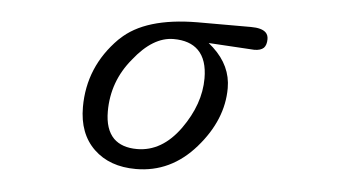

<svg xmlns="http://www.w3.org/2000/svg" viewBox="-41 -530 1081 610"><g transform="rotate(5 500.0 -225.5)"><path d="M409.2 -47.9Q360.8 -47.9 334.5 -73.7Q306.6 -102.1 306.6 -159.2Q306.6 -255.4 368.7 -329.6Q429.2 -406.2 495.1 -406.2Q546.9 -406.2 574.2 -378.9Q603.5 -349.6 603.5 -290Q603.5 -208 546.4 -127.9Q488.8 -47.9 409.2 -47.9ZM411.1 15.6Q522.5 15.6 601.1 -74.5Q679.7 -164.6 679.7 -265.6Q679.7 -336.9 621.6 -390.6L606.9 -403.3L752.9 -394.5Q773.4 -394.5 783.2 -403.8Q792 -413.1 792 -431.6Q792 -444.8 784.2 -452.6Q771 -465.8 736.3 -465.8H565.4Q399.4 -464.8 324.2 -392.6L319.8 -388.7Q226.6 -294.9 226.6 -166Q226.6 -81.1 276.9 -32.7Q327.1 15.6 411.1 15.6Z"/></g></svg>

Font: YuPearl-Light
Style: Light
Weight: 300
Designer: Max Yao
Foundry: Max-Everyday
Version: Version 1.011; ttfautohint (v1.8.3)